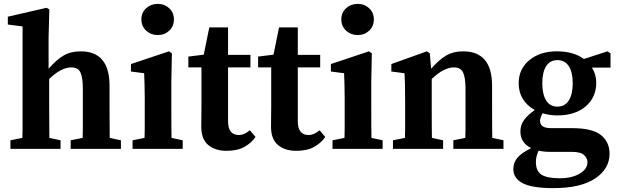

<svg xmlns="http://www.w3.org/2000/svg" viewBox="-20 -760 3155 980"><path d="M539.1 -321.8V-207Q539.1 -91.8 540 -56.2L597.2 -43.9V0H340.8V-43.9L401.9 -56.2Q402.8 -93.3 402.8 -103.5V-306.2Q402.8 -363.3 390.9 -389.6Q378.9 -416 344.2 -416Q292 -416 231 -356.9V-224.6Q231 -92.8 231.9 -56.2L289.1 -43.9V0H33.2V-43.9L94.2 -56.2Q95.2 -94.2 95.2 -104.5V-625L20 -634.8V-674.8L217.8 -720.2L231.9 -711.9L228 -569.8V-409.2Q269 -456.1 305.4 -477.1Q341.8 -498 392.1 -498Q539.1 -498 539.1 -321.8Z M912.6 0H656.7V-43.9L717.8 -56.2Q718.8 -94.2 718.8 -104.5Q718.8 -104.5 718.8 -259.8Q718.8 -300.8 717.8 -328.4Q716.8 -356 715.8 -386.2L648.4 -395V-433.1L842.8 -498L857.4 -487.8L854.5 -345.2V-218.8Q854.5 -92.8 855.5 -56.2L912.6 -43.9ZM843.8 -603.5Q819.8 -581.1 785.2 -581.1Q750.5 -581.1 726.1 -603.5Q701.7 -626 701.7 -660.9Q701.7 -695.8 726.1 -718Q750.5 -740.2 785.2 -740.2Q819.8 -740.2 843.8 -718Q867.7 -695.8 867.7 -660.9Q867.7 -626 843.8 -603.5Z M1144 -141.1Q1144 -70.8 1199.7 -70.8Q1226.1 -70.8 1255.4 -95.2L1284.2 -61Q1265.1 -32.2 1229.2 -11.2Q1193.4 9.8 1135.7 9.8Q1078.1 9.8 1042.7 -20Q1007.3 -49.8 1007.3 -112.8L1008.3 -217.8V-416H941.4V-471.2L1020 -481L1048.3 -620.1H1144V-480H1258.3V-416H1144Z M1500 -141.1Q1500 -70.8 1555.7 -70.8Q1582 -70.8 1611.3 -95.2L1640.1 -61Q1621.1 -32.2 1585.2 -11.2Q1549.3 9.8 1491.7 9.8Q1434.1 9.8 1398.7 -20Q1363.3 -49.8 1363.3 -112.8L1364.3 -217.8V-416H1297.4V-471.2L1376 -481L1404.3 -620.1H1500V-480H1614.3V-416H1500Z M1933.1 0H1677.2V-43.9L1738.3 -56.2Q1739.3 -94.2 1739.3 -104.5Q1739.3 -104.5 1739.3 -259.8Q1739.3 -300.8 1738.3 -328.4Q1737.3 -356 1736.3 -386.2L1668.9 -395V-433.1L1863.3 -498L1877.9 -487.8L1875 -345.2V-218.8Q1875 -92.8 1876 -56.2L1933.1 -43.9ZM1864.3 -603.5Q1840.3 -581.1 1805.7 -581.1Q1771 -581.1 1746.6 -603.5Q1722.2 -626 1722.2 -660.9Q1722.2 -695.8 1746.6 -718Q1771 -740.2 1805.7 -740.2Q1840.3 -740.2 1864.3 -718Q1888.2 -695.8 1888.2 -660.9Q1888.2 -626 1864.3 -603.5Z M2343.8 -498Q2491.7 -498 2491.7 -321.8V-207Q2491.7 -91.8 2492.7 -56.2L2549.8 -43.9V0H2293.9V-43.9L2355 -56.2Q2356 -93.3 2356 -103.5V-306.2Q2356 -363.3 2343.8 -389.6Q2331.5 -416 2296.9 -416Q2245.6 -416 2183.6 -356.9V-224.6Q2183.6 -92.8 2184.6 -56.2L2241.7 -43.9V0H1985.8V-43.9L2046.9 -56.2Q2047.9 -94.2 2047.9 -104.5V-228Q2047.9 -340.8 2044.9 -386.2L1977.5 -395V-433.1L2158.7 -498L2173.8 -487.8L2180.7 -409.2Q2221.7 -456.1 2258.1 -477.1Q2294.4 -498 2343.8 -498Z M2627.4 -335Q2627.4 -408.2 2682.1 -453.1Q2736.8 -498 2821.8 -498Q2907.2 -498 2960.4 -459L3081.1 -498L3096.2 -487.8V-415H3001.5Q3023.4 -378.9 3023.4 -338.9Q3023.4 -262.7 2969.2 -216.8Q2915 -170.9 2825.2 -170.9Q2785.2 -170.9 2749.5 -182.1Q2736.3 -156.7 2736.3 -144Q2736.3 -106 2791.5 -106H2899.4Q3003.4 -106 3047.4 -70.6Q3091.3 -35.2 3091.3 24.9Q3091.3 101.6 3017.8 150.9Q2944.3 200.2 2804.2 200.2Q2695.3 200.2 2647.7 175Q2600.1 149.9 2600.1 102.1Q2600.1 71.3 2620.1 46.1Q2640.1 21 2691.4 -3.9Q2636.2 -31.2 2636.2 -88.9Q2636.2 -123 2655.8 -148.9Q2675.3 -174.8 2709.5 -198.2Q2627.4 -245.6 2627.4 -335ZM2788.1 15.1Q2753.9 15.1 2729.5 8.8Q2715.3 37.6 2715.3 66.9Q2715.3 113.8 2744.4 131.8Q2773.4 149.9 2835.9 149.9Q2898.4 149.9 2938.5 126.5Q2978.5 103 2978.5 67.9Q2978.5 47.9 2961.4 31.5Q2944.3 15.1 2897.5 15.1ZM2767.6 -247.3Q2787.1 -215.8 2825.2 -215.8Q2863.3 -215.8 2883.3 -247.3Q2903.3 -278.8 2903.3 -335Q2903.3 -391.1 2883.3 -422.1Q2863.3 -453.1 2825.2 -453.1Q2787.1 -453.1 2767.6 -422.1Q2748 -391.1 2748 -335Q2748 -278.8 2767.6 -247.3Z"/></svg>

Font: SourceSerifPro-Bold
Style: Bold
Weight: 700
Designer: Frank Grießhammer
Foundry: Adobe Systems Incorporated
Version: Version 1.014;PS Version 1.0;hotconv 1.0.73;makeotf.lib2.5.5